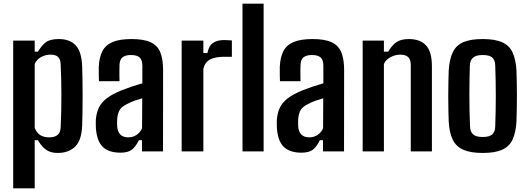

<svg xmlns="http://www.w3.org/2000/svg" viewBox="-20 -820 2860 1040"><path d="M51.5 200V-600H168V-540H185.5Q205.5 -574 228.5 -591.2Q251.5 -608.5 298 -608.5Q358 -608.5 390 -574.5Q422 -540.5 425 -461Q426 -433 426.8 -390Q427.5 -347 427.5 -299.5Q427.5 -252 426.8 -209.2Q426 -166.5 425 -139Q422 -60 387 -25.8Q352 8.5 292 8.5Q256.5 8.5 232 -7.2Q207.5 -23 185.5 -60.5H168V200ZM247.5 -76Q276 -76 291.8 -89Q307.5 -102 308.5 -129.5Q311 -177.5 311.8 -222Q312.5 -266.5 312.5 -308.8Q312.5 -351 311.5 -391.8Q310.5 -432.5 308.5 -473.5Q307.5 -499 294.5 -511.5Q281.5 -524 254 -524Q226 -524 202.2 -510.8Q178.5 -497.5 168 -473.5V-127Q180 -99 199 -87.5Q218 -76 247.5 -76Z M632.5 7Q569.5 7 537.2 -23.8Q505 -54.5 499.5 -124Q499 -134.5 498.8 -147.5Q498.5 -160.5 499 -170.5Q502 -209 515.8 -237.5Q529.5 -266 559.5 -288.5Q589.5 -311 640 -331.5Q667 -342 693.8 -351Q720.5 -360 751 -368.5V-465Q751 -495 736.5 -508.5Q722 -522 689 -522Q660.5 -522 644.8 -510.5Q629 -499 627.5 -471Q627 -461 626.8 -441.8Q626.5 -422.5 626.8 -404.5Q627 -386.5 627.5 -380H516Q515.5 -394 515 -415.5Q514.5 -437 515 -457.5Q517.5 -510 534.8 -543.2Q552 -576.5 590.2 -592.5Q628.5 -608.5 693 -608.5Q758.5 -608.5 795.8 -591.2Q833 -574 848.2 -536.8Q863.5 -499.5 863.5 -440L863 0H749V-60.5H732Q716 -27 695.2 -10Q674.5 7 632.5 7ZM674.5 -76Q700 -76 719.5 -89Q739 -102 749.5 -125L750.5 -287.5Q730.5 -282 709.5 -274.8Q688.5 -267.5 667 -256Q635 -240.5 625.2 -218.8Q615.5 -197 614.5 -170.5Q614 -157.5 614.2 -150Q614.5 -142.5 615 -132Q617.5 -105.5 632.5 -90.8Q647.5 -76 674.5 -76Z M964 0V-600H1081.5V-532.5H1103.5Q1111 -572 1133.8 -587.5Q1156.5 -603 1194 -603Q1205.5 -603 1216.5 -602.2Q1227.5 -601.5 1236 -601V-512.5H1195.5Q1146.5 -512.5 1118.2 -498Q1090 -483.5 1081.5 -447V0Z M1293.5 0V-800H1408V0Z M1613 7Q1550 7 1517.8 -23.8Q1485.5 -54.5 1480 -124Q1479.5 -134.5 1479.2 -147.5Q1479 -160.5 1479.5 -170.5Q1482.5 -209 1496.2 -237.5Q1510 -266 1540 -288.5Q1570 -311 1620.5 -331.5Q1647.5 -342 1674.2 -351Q1701 -360 1731.5 -368.5V-465Q1731.5 -495 1717 -508.5Q1702.5 -522 1669.5 -522Q1641 -522 1625.2 -510.5Q1609.5 -499 1608 -471Q1607.5 -461 1607.2 -441.8Q1607 -422.5 1607.2 -404.5Q1607.5 -386.5 1608 -380H1496.5Q1496 -394 1495.5 -415.5Q1495 -437 1495.5 -457.5Q1498 -510 1515.2 -543.2Q1532.5 -576.5 1570.8 -592.5Q1609 -608.5 1673.5 -608.5Q1739 -608.5 1776.2 -591.2Q1813.5 -574 1828.8 -536.8Q1844 -499.5 1844 -440L1843.5 0H1729.5V-60.5H1712.5Q1696.5 -27 1675.8 -10Q1655 7 1613 7ZM1655 -76Q1680.5 -76 1700 -89Q1719.5 -102 1730 -125L1731 -287.5Q1711 -282 1690 -274.8Q1669 -267.5 1647.5 -256Q1615.5 -240.5 1605.8 -218.8Q1596 -197 1595 -170.5Q1594.5 -157.5 1594.8 -150Q1595 -142.5 1595.5 -132Q1598 -105.5 1613 -90.8Q1628 -76 1655 -76Z M1944.5 0V-600H2059.5V-540H2082.5Q2102 -573.5 2126.5 -591Q2151 -608.5 2194.5 -608.5Q2256 -608.5 2287.8 -574Q2319.5 -539.5 2319.5 -461V0H2205V-470.5Q2204.5 -498.5 2190.5 -511.2Q2176.5 -524 2147.5 -524Q2121.5 -524 2095.5 -510.5Q2069.5 -497 2059.5 -473.5V0Z M2594.5 8.5Q2529.5 8.5 2490.2 -8.5Q2451 -25.5 2432.5 -63Q2414 -100.5 2410.5 -162Q2409.5 -187 2408.8 -222.2Q2408 -257.5 2408 -297Q2408 -336.5 2408.8 -373.5Q2409.5 -410.5 2410.5 -438.5Q2414.5 -500.5 2433 -538Q2451.5 -575.5 2490.5 -592Q2529.5 -608.5 2594.5 -608.5Q2661 -608.5 2699.8 -591.2Q2738.5 -574 2756.2 -536.5Q2774 -499 2777.5 -438.5Q2778.5 -412 2779.2 -376.2Q2780 -340.5 2780 -301.8Q2780 -263 2779.2 -226.5Q2778.5 -190 2777.5 -162Q2774 -100.5 2756 -63Q2738 -25.5 2699.2 -8.5Q2660.5 8.5 2594.5 8.5ZM2594.5 -78Q2631.5 -78 2646.5 -92.2Q2661.5 -106.5 2662.5 -134.5Q2664 -179.5 2664.8 -220.8Q2665.5 -262 2665.5 -301.8Q2665.5 -341.5 2664.8 -382Q2664 -422.5 2662.5 -466Q2661.5 -495 2646.2 -508.5Q2631 -522 2594.5 -522Q2558.5 -522 2542.2 -507.5Q2526 -493 2525 -465Q2524 -430 2523.2 -390Q2522.5 -350 2522.5 -307.5Q2522.5 -265 2523.2 -221.8Q2524 -178.5 2526 -135.5Q2527 -106 2542.8 -92Q2558.5 -78 2594.5 -78Z"/></svg>

Font: Big Shoulders Text Thin
Style: Bold
Weight: 700
Version: Version 2.002